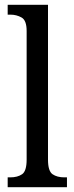

<svg xmlns="http://www.w3.org/2000/svg" viewBox="-20 -780 310 800"><path d="M12 0V-41H23Q53 -41 72 -54Q91 -67 91 -115V-651Q91 -695 70 -707Q49 -719 23 -719H12V-760H180V-115Q180 -67 199 -54Q218 -41 248 -41H259V0Z"/></svg>

Font: Noto Serif Condensed
Style: Regular
Weight: 400
Width: 3
Designer: Monotype Design Team
Foundry: Monotype Imaging Inc.
Version: Version 2.013; ttfautohint (v1.8.4.7-5d5b)